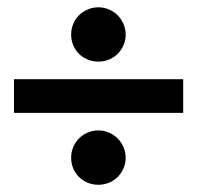

<svg xmlns="http://www.w3.org/2000/svg" viewBox="-20 -578 538 523"><path d="M18.1 -362.3H479V-270.5H18.1ZM173.8 -483.9Q173.8 -499 179.4 -512.7Q185.1 -526.4 195.1 -536.4Q205.1 -546.4 218.8 -552.2Q232.4 -558.1 248 -558.1Q263.2 -558.1 276.9 -552.2Q290.5 -546.4 300.5 -536.4Q310.5 -526.4 316.4 -512.7Q322.3 -499 322.3 -483.9Q322.3 -468.3 316.4 -454.8Q310.5 -441.4 300.5 -431.4Q290.5 -421.4 276.9 -415.8Q263.2 -410.2 248 -410.2Q232.4 -410.2 218.8 -415.8Q205.1 -421.4 195.1 -431.4Q185.1 -441.4 179.4 -454.8Q173.8 -468.3 173.8 -483.9ZM173.8 -148.4Q173.8 -163.6 179.4 -177.2Q185.1 -190.9 195.1 -200.9Q205.1 -210.9 218.8 -216.8Q232.4 -222.7 248 -222.7Q263.2 -222.7 276.9 -216.8Q290.5 -210.9 300.5 -200.9Q310.5 -190.9 316.4 -177.2Q322.3 -163.6 322.3 -148.4Q322.3 -132.8 316.4 -119.4Q310.5 -106 300.5 -95.9Q290.5 -85.9 276.9 -80.3Q263.2 -74.7 248 -74.7Q232.4 -74.7 218.8 -80.3Q205.1 -85.9 195.1 -95.9Q185.1 -106 179.4 -119.4Q173.8 -132.8 173.8 -148.4Z"/></svg>

Font: Carlito
Style: Bold
Weight: 700
Designer: Lukasz Dziedzic
Foundry: tyPoland Lukasz Dziedzic
Version: Version 1.104